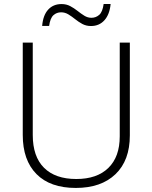

<svg xmlns="http://www.w3.org/2000/svg" viewBox="-20 -926 759 956"><path d="M626.5 -713.9V-252Q626.5 -127 554.9 -58.6Q483.4 9.8 357.4 9.8Q230 9.8 161.6 -59.3Q93.3 -128.4 93.3 -253.9V-713.9H143.1V-253.9Q143.1 -146.5 199.2 -90.6Q255.4 -34.7 359.9 -34.7Q462.9 -34.7 519.5 -89.8Q576.2 -145 576.2 -247.1V-713.9ZM189.9 -796.9Q194.3 -850.1 219.7 -877.9Q245.1 -905.8 286.6 -905.8Q310.5 -905.8 329.8 -895.5Q349.1 -885.3 366 -871.8Q382.8 -858.4 399.7 -847.9Q416.5 -837.4 435.1 -837.4Q457.5 -837.4 474.1 -852.1Q490.7 -866.7 496.1 -906.2H530.8Q525.9 -854 500 -825.2Q474.1 -796.4 433.1 -796.4Q409.2 -796.4 390.1 -806.6Q371.1 -816.9 354.5 -830.3Q337.9 -843.8 320.8 -854.2Q303.7 -864.7 284.2 -864.7Q262.2 -864.7 246.1 -850.3Q230 -835.9 224.6 -796.9Z"/></svg>

Font: Open Sans Light
Style: Regular
Weight: 300
Designer: Monotype Design Team
Foundry: Monotype Imaging Inc.
Version: Version 3.000; ttfautohint (v1.8.4)